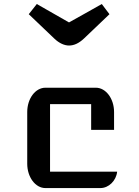

<svg xmlns="http://www.w3.org/2000/svg" viewBox="-20 -958 707 978"><path d="M118.7 -124C118.7 -55.7 160.2 0 211.4 0H491.2C534.2 0 571.8 -37.6 576.7 -83.5H234.9V-427.7H444.3V-296.4H561V-387.2C561 -456.1 519 -511.2 468.3 -511.2H211.4C160.2 -511.2 118.7 -456.1 118.7 -387.2ZM331.5 -726.1C356.9 -726.1 381.8 -737.3 408.2 -762.2L537.6 -885.7C523.9 -904.8 512.7 -917.5 498.5 -937.5C443.4 -906.7 385.7 -873.5 331.5 -843.8L167.5 -937.5C151.9 -917 142.6 -906.7 126.5 -885.7L255.9 -762.2C282.2 -736.8 309.1 -726.1 331.5 -726.1Z"/></svg>

Font: Atomic Age
Style: Regular
Weight: 400
Designer: James Grieshaber
Foundry: James Grieshaber
Version: Version 1.002